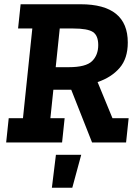

<svg xmlns="http://www.w3.org/2000/svg" viewBox="-20 -670 654 903"><path d="M21 -114H88L132 -536H65L77 -650H359Q581 -650 581 -470Q581 -395 542.5 -350.5Q504 -306 439 -284L509 -114H585L573 0H413L315 -248H231L217 -114H284L272 0H9ZM303 -354Q384 -354 413 -382.5Q442 -411 442 -458Q442 -503 417 -519.5Q392 -536 324 -536H261L242 -354ZM362 58 320 213H224L243 58Z"/></svg>

Font: Zilla Slab
Style: Bold Italic
Weight: 700
Italic angle: -6°
Designer: Typotheque.com
Foundry: Typotheque type foundry
Version: Version 1.1; 2017; ttfautohint (v1.6)